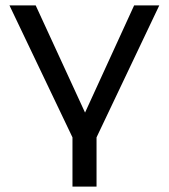

<svg xmlns="http://www.w3.org/2000/svg" viewBox="-20 -510 624 710"><path d="M248 180V-2L15 -490H112L304 -73H285L476 -490H569L337 -2V180Z"/></svg>

Font: Nunito Sans 10pt SemiExpanded
Style: Regular
Weight: 400
Width: 6
Designer: Vernon Adams
Foundry: Vernon Adams
Version: Version 3.101;gftools[0.9.27]